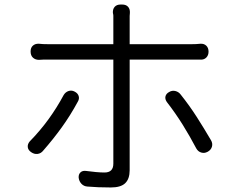

<svg xmlns="http://www.w3.org/2000/svg" viewBox="-20 -801 1040 847"><path d="M309 -397Q323 -390 327 -377.5Q331 -365 323 -352Q290 -291 252 -238.5Q214 -186 171 -137Q161 -124 146 -122Q131 -120 117 -130Q104 -139 102.5 -152Q101 -165 111 -177Q157 -224 194 -275Q231 -326 261 -382Q269 -395 282.5 -399.5Q296 -404 309 -397ZM726 -395Q739 -403 753.5 -399.5Q768 -396 777 -384Q816 -335 848 -285Q880 -235 911 -182Q919 -168 915 -154Q911 -140 897 -132L895 -131Q882 -124 868 -128Q854 -132 846 -146Q817 -201 785.5 -251.5Q754 -302 716 -351Q707 -364 710 -376Q713 -388 726 -395ZM115 -574Q115 -591 125.5 -600Q136 -609 152 -608Q162 -607 170.5 -606.5Q179 -606 197 -606H480V-713Q480 -728 480 -732Q480 -736 478 -744Q477 -761 486 -771Q495 -781 512 -781H519Q536 -781 545 -771Q554 -761 553 -744Q552 -737 552 -730.5Q552 -724 552 -713V-606H822Q835 -606 844.5 -606.5Q854 -607 864 -608Q880 -609 890 -599.5Q900 -590 900 -573Q900 -557 890 -547Q880 -537 864 -538Q855 -538 845 -538Q835 -538 823 -538H552V-530Q552 -510 552 -472Q552 -434 552 -385.5Q552 -337 552 -286Q552 -235 552 -187.5Q552 -140 552 -104Q552 -68 552 -50Q552 -12 532.5 7Q513 26 469 26Q439 26 414.5 25Q390 24 366 22Q350 21 339.5 10Q329 -1 327 -17Q326 -32 335 -40.5Q344 -49 359 -47Q381 -44 403 -42Q425 -40 441 -40Q480 -40 480 -79Q480 -93 480 -128.5Q480 -164 480 -211Q480 -258 480 -308.5Q480 -359 480 -405Q480 -451 480 -484.5Q480 -518 480 -530V-538H198Q179 -538 170.5 -538Q162 -538 152 -537Q136 -537 125.5 -546.5Q115 -556 115 -574Z"/></svg>

Font: Chiron GoRound TC N
Style: Regular
Weight: 350
Designer: Ryoko NISHIZUKA 西塚涼子 (kana, bopomofo & ideographs); Paul D. Hunt (Latin, Greek & Cyrillic); Sandoll Communications 산돌커뮤니
Foundry: Adobe
Version: Version 1.000;hotconv 1.1.1;makeotfexe 2.6.0